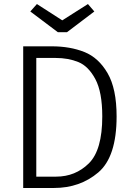

<svg xmlns="http://www.w3.org/2000/svg" viewBox="-20 -935 655 955"><path d="M248.2 0H95.4V-704.6H237.4Q328.7 -704.6 399.5 -676.4Q470.3 -648.2 515.1 -571Q560 -493.8 560 -355.9Q560 -154.9 469 -77.4Q377.9 0 248.2 0ZM257.4 -646.7H160.5V-56.4H259Q354.9 -56.4 421.8 -122.3Q488.7 -188.2 488.7 -355.9Q488.7 -477.4 454.1 -541.8Q419.5 -606.2 369.5 -626.4Q319.5 -646.7 257.4 -646.7ZM289.7 -833.8 417.4 -914.9 449.2 -877.9 313.3 -774.9H267.7L130.8 -877.9L163.6 -914.9Z"/></svg>

Font: Fira Code Fixed Light
Style: Regular
Weight: 300
Monospace: yes
Designer: Carrois Corporate, Edenspiekermann AG, Nikita Prokopov
Foundry: Carrois Corporate, Edenspiekermann AG, Nikita Prokopov
Version: Version 5.002